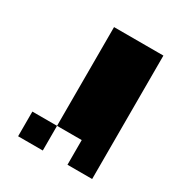

<svg xmlns="http://www.w3.org/2000/svg" viewBox="-162 -802 870 921"><g transform="rotate(30 273.5 -342.0)"><path d="M205.1 0H68.4V-136.7H205.1ZM205.1 -683.6H478.5V0H341.8V-136.7H205.1Z"/></g></svg>

Font: DatCub
Style: Bold
Weight: 700
Designer: GGBot
Version: 1.00